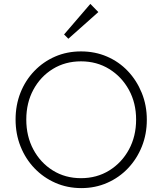

<svg xmlns="http://www.w3.org/2000/svg" viewBox="-20 -956 833 986"><path d="M398 10Q326 10 264.5 -17Q203 -44 157 -92Q111 -140 85.5 -204Q60 -268 60 -342Q60 -416 85 -479.5Q110 -543 156 -591Q202 -639 263 -665.5Q324 -692 396 -692Q468 -692 529.5 -665.5Q591 -639 636.5 -591Q682 -543 708 -479Q734 -415 734 -341Q734 -267 708.5 -203.5Q683 -140 637.5 -92Q592 -44 530.5 -17Q469 10 398 10ZM396 -41Q477 -41 541 -80.5Q605 -120 642 -188Q679 -256 679 -342Q679 -427 642 -494.5Q605 -562 541 -601.5Q477 -641 396 -641Q315 -641 251.5 -602Q188 -563 151.5 -495.5Q115 -428 115 -342Q115 -256 151.5 -188Q188 -120 251.5 -80.5Q315 -41 396 -41ZM331 -757 309 -779 444 -936 485 -894Z"/></svg>

Font: Outfit ExtraLight
Style: Regular
Weight: 200
Designer: Rodrigo Fuenzalida
Foundry: fragTYPE
Version: Version 1.100; ttfautohint (v1.8.4.7-5d5b);gftools[0.9.27]